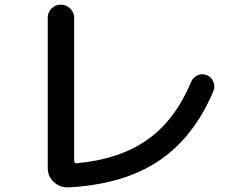

<svg xmlns="http://www.w3.org/2000/svg" viewBox="-20 -770 1040 823"><path d="M271.5 33.2Q236.3 34.2 210.4 9.8Q184.6 -14.6 184.6 -49.8V-694.3Q184.6 -717.8 201.2 -733.9Q217.8 -750 240.7 -750Q263.7 -750 280.8 -733.4Q297.9 -716.8 297.9 -694.3V-80.1Q297.9 -75.2 301.3 -72.3Q304.7 -69.3 308.6 -70.3Q492.2 -86.9 611.3 -170.9Q730.5 -254.9 798.8 -418Q806.6 -437.5 826.2 -446.8Q845.7 -456.1 865.7 -448.2Q885.7 -440.4 894.5 -419.9Q903.3 -399.4 894.5 -378.9Q809.6 -178.7 657.7 -78.6Q505.9 21.5 271.5 33.2Z"/></svg>

Font: Rounded-X Mgen+ 1mn medium
Style: Regular
Weight: 500
Designer: [Source Han Sans]
Ryoko NISHIZUKA  (kana & ideographs); Paul D. Hunt (Latin, Greek & Cyrillic); Wenlong ZHANG  (bopomofo
Version: Version 1.059.20150602